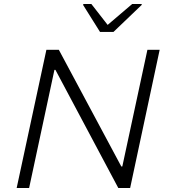

<svg xmlns="http://www.w3.org/2000/svg" viewBox="-20 -936 839 956"><path d="M63 0 211 -688H273L584 -107H589L714 -688H775L628 0H569L256 -588H251L125 0ZM478 -777 394 -911 395 -916H435L516 -812L638 -916H686L685 -911L545 -777Z"/></svg>

Font: Saira SemiExpanded Light
Style: Italic
Weight: 300
Width: 6
Italic angle: -12°
Designer: Hector Gatti with collaboration of the Omnibus-Type team
Foundry: Omnibus-Type
Version: Version 1.101